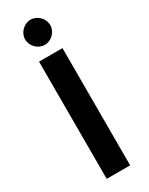

<svg xmlns="http://www.w3.org/2000/svg" viewBox="-235 -951 769 993"><g transform="rotate(-30 150.0 -455.0)"><path d="M80 0H220V-700H80ZM150 -910C110 -910 75 -875 75 -835C75 -795 110 -760 150 -760C190 -760 225 -795 225 -835C225 -875 190 -910 150 -910Z"/></g></svg>

Font: Scada
Style: Bold
Weight: 700
Designer: Jovanny Lemonad
Foundry: Jovanny Lemonad
Version: Version 3.005